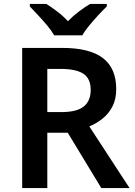

<svg xmlns="http://www.w3.org/2000/svg" viewBox="-20 -958 686 978"><path d="M296 -714Q437 -714 504.5 -662Q572 -610 572 -504Q572 -452 552.5 -415Q533 -378 502 -353.5Q471 -329 435 -314L640 0H496L325 -282H221V0H93V-714ZM288 -607H221V-387H292Q371 -387 406.5 -415.5Q442 -444 442 -500Q442 -558 404.5 -582.5Q367 -607 288 -607ZM256 -778Q243 -801 220.5 -828Q198 -855 174 -880.5Q150 -906 132 -925V-938H216Q243 -921 272 -899Q301 -877 326 -850Q352 -877 382 -899.5Q412 -922 439 -938H524V-925Q505 -907 481 -881Q457 -855 434.5 -828Q412 -801 399 -778Z"/></svg>

Font: Noto Sans Malayalam SemiBold
Style: Regular
Weight: 600
Designer: Jelle Bosma - Monotype Design Team
Foundry: Monotype Imaging Inc.
Version: Version 2.104; ttfautohint (v1.8.4.7-5d5b)